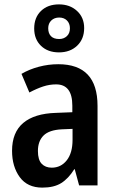

<svg xmlns="http://www.w3.org/2000/svg" viewBox="-20 -846 531 876"><path d="M246 -553Q425 -553 425 -363V0H341L321 -74H319Q292 -31 259 -10.5Q226 10 173 10Q105 10 70 -38Q35 -86 35 -158Q35 -242 86 -285Q137 -328 235 -331L310 -334V-364Q310 -461 236 -461Q206 -461 177 -451.5Q148 -442 114 -424L78 -509Q114 -530 157.5 -541.5Q201 -553 246 -553ZM262 -256Q204 -253 178.5 -227.5Q153 -202 153 -157Q153 -117 170 -99Q187 -81 216 -81Q258 -81 284.5 -114.5Q311 -148 311 -208V-258ZM249 -607Q198 -607 167 -637Q136 -667 136 -716Q136 -766 167 -796Q198 -826 249 -826Q299 -826 331.5 -796Q364 -766 364 -718Q364 -668 332 -637.5Q300 -607 249 -607ZM250 -668Q271 -668 285 -681Q299 -694 299 -717Q299 -739 285.5 -752.5Q272 -766 250 -766Q228 -766 214 -752.5Q200 -739 200 -717Q200 -694 212.5 -681Q225 -668 250 -668Z"/></svg>

Font: Noto Sans Sinhala Condensed SemiBold
Style: Regular
Weight: 600
Width: 3
Designer: Jelle Bosma - Monotype Design Team
Foundry: Monotype Imaging Inc.
Version: Version 2.006; ttfautohint (v1.8.4.7-5d5b)